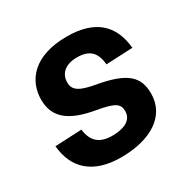

<svg xmlns="http://www.w3.org/2000/svg" viewBox="-130 -673 809 812"><g transform="rotate(-30 274.5 -267.0)"><path d="M239 12C383 12 483 -49 483 -159C483 -241 441 -283 300 -308C226 -321 199 -338 199 -376C199 -417 227 -448 288 -448C346 -448 376 -422 381 -360L511 -366C500 -484 429 -546 294 -546C133 -546 67 -462 67 -368C67 -280 125 -235 246 -214C334 -199 351 -184 351 -149C351 -105 309 -86 253 -86C192 -86 159 -112 151 -174L21 -168C31 -55 103 12 239 12Z"/></g></svg>

Font: Geist SemiBold
Style: Italic
Weight: 600
Italic angle: -12°
Designer: Basement.studio, Andrés Briganti, Mateo Zaragoza
Foundry: Basement.studio, Vercel, Andrés Briganti, Guido Ferreyra, Mateo Zaragoza
Version: Version 1.500